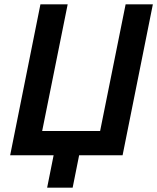

<svg xmlns="http://www.w3.org/2000/svg" viewBox="-20 -718 727 888"><path d="M228 0H27L167 -698H293L175 -112H443L561 -698H687L547 0H346L316 150H198Z"/></svg>

Font: IBM Plex Sans SmBld
Style: Italic
Weight: 600
Italic angle: -11°
Designer: Mike Abbink, Paul van der Laan, Pieter van Rosmalen
Foundry: Bold Monday
Version: Version 3.005